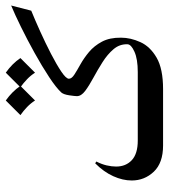

<svg xmlns="http://www.w3.org/2000/svg" viewBox="20 -606 586 667"><g transform="rotate(-90 313.5 -273.0)"><path d="M293 0H141.1Q80.6 0 50 -32.2Q19.5 -64.5 19.5 -108.9Q19.5 -140.1 34.4 -173.1Q49.3 -206.1 79.1 -235.8L85.4 -231.9Q76.2 -213.9 72 -196.3Q67.9 -178.7 67.9 -163.1Q67.9 -129.4 90.1 -108.6Q112.3 -87.9 158.2 -87.9H293Q301.8 -87.9 306.9 -75.7Q312 -63.5 312 -47.9Q312 -30.8 307.4 -15.4Q302.7 0 293 0ZM627.4 -527.8 609.4 -458Q578.1 -445.3 537.6 -427Q497.1 -408.7 459.7 -389.4Q422.4 -370.1 397.7 -353.5Q373 -336.9 373 -327.1Q373 -317.4 387.5 -308.1Q401.9 -298.8 423.3 -286.9Q444.8 -274.9 466.1 -257.1Q487.3 -239.3 501.7 -212.4Q516.1 -185.5 515.6 -146Q515.6 -112.8 500.2 -78.9Q484.9 -44.9 446.3 -22.5Q407.7 0 336.9 0H290.5Q278.3 0 272.5 -13.4Q266.6 -26.9 266.6 -43.9Q266.6 -61 272.5 -74.5Q278.3 -87.9 290.5 -87.9H396Q441.4 -87.9 466.8 -99.4Q492.2 -110.8 492.7 -123.5Q493.7 -150.9 475.6 -172.1Q457.5 -193.4 430.4 -210.4Q403.3 -227.5 376.2 -242.2Q349.1 -256.8 330.8 -270.5Q312.5 -284.2 312.5 -299.3Q312.5 -306.2 315.4 -325.9Q318.4 -345.7 325.2 -353.5Q341.3 -371.1 378.7 -395.8Q416 -420.4 462.6 -446.3Q509.3 -472.2 553.5 -493.9Q597.7 -515.6 627.4 -527.8ZM297.4 -546.4Q328.6 -524.4 348.1 -495.6L297.4 -444.8Q287.6 -460 274.7 -472.4Q261.7 -484.9 246.6 -495.6ZM394 -546.4Q425.3 -524.4 444.8 -495.6L394 -444.8Q384.3 -460 371.3 -472.4Q358.4 -484.9 343.3 -495.6Z"/></g></svg>

Font: Lateef
Style: Regular
Weight: 400
Designer: SIL International
Foundry: SIL International
Version: Version 4.200